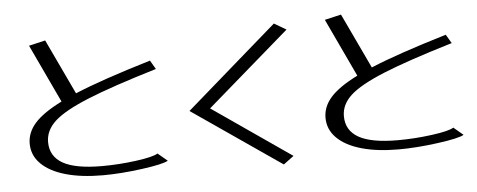

<svg xmlns="http://www.w3.org/2000/svg" viewBox="-50 -837 2480 999"><g transform="rotate(-5 1190.0 -337.5)"><path d="M795 -34 745 -76Q720 -60 630 -48Q540 -36 452 -36Q314 -36 248.5 -73Q183 -110 183 -185Q183 -246 235 -293.5Q287 -341 413 -392.5Q539 -444 775 -515L748 -561Q491 -484 350 -425L214 -713L128 -693L271 -389Q173 -340 130 -291.5Q87 -243 87 -185Q87 -124 131.5 -79.5Q176 -35 258 -11.5Q340 12 452 12Q546 12 657 -3Q768 -18 795 -34Z M1038 -286 1470 -660 1407 -697 930 -282 1395 38 1449 -2Z M2340 -34 2290 -76Q2265 -60 2175 -48Q2085 -36 1997 -36Q1859 -36 1793.5 -73Q1728 -110 1728 -185Q1728 -246 1780 -293.5Q1832 -341 1958 -392.5Q2084 -444 2320 -515L2293 -561Q2036 -484 1895 -425L1759 -713L1673 -693L1816 -389Q1718 -340 1675 -291.5Q1632 -243 1632 -185Q1632 -124 1676.5 -79.5Q1721 -35 1803 -11.5Q1885 12 1997 12Q2091 12 2202 -3Q2313 -18 2340 -34Z"/></g></svg>

Font: LXGW Marker Gothic
Style: Regular
Weight: 400
Version: Version 1.001